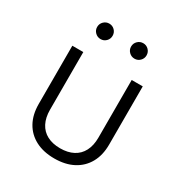

<svg xmlns="http://www.w3.org/2000/svg" viewBox="-175 -860 933 993"><g transform="rotate(30 291.5 -363.5)"><path d="M291.5 9.3Q226.6 9.3 179.4 -15.4Q132.3 -40 106.9 -85.7Q81.5 -131.3 81.5 -195.3V-542.5H147V-198.2Q147 -151.4 164.1 -118.4Q181.2 -85.4 213.6 -68.4Q246.1 -51.3 291.5 -51.3Q336.9 -51.3 369.4 -68.4Q401.9 -85.4 418.9 -118.4Q436 -151.4 436 -198.2V-542.5H502V-195.3Q502 -131.3 476.3 -85.7Q450.7 -40 403.8 -15.4Q356.9 9.3 291.5 9.3ZM393.1 -645Q374 -645 360.4 -658.4Q346.7 -671.9 346.7 -690.9Q346.7 -710.4 360.4 -723.9Q374 -737.3 393.1 -737.3Q412.1 -737.3 425.5 -723.9Q439 -710.4 439 -690.9Q439 -671.9 425.5 -658.4Q412.1 -645 393.1 -645ZM190.4 -645Q171.4 -645 157.7 -658.4Q144 -671.9 144 -690.9Q144 -710.4 157.7 -723.9Q171.4 -737.3 190.4 -737.3Q209.5 -737.3 222.9 -723.9Q236.3 -710.4 236.3 -690.9Q236.3 -671.9 222.9 -658.4Q209.5 -645 190.4 -645Z"/></g></svg>

Font: Inter 16pt Light
Style: Regular
Weight: 300
Version: Version 4.001;git-66647c0bb